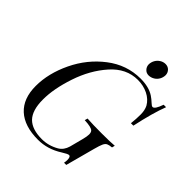

<svg xmlns="http://www.w3.org/2000/svg" viewBox="-244 -1053 1220 1220"><g transform="rotate(45 365.5 -443.0)"><path d="M636.2 -626Q615.2 -663.1 573.7 -683.6Q532.2 -704.1 481.9 -704.1Q378.9 -704.1 301.8 -617.2Q224.6 -530.3 183.6 -407.2Q142.6 -284.2 143.1 -188.5Q143.1 -92.8 185.5 -48.8Q228 -5.9 315.9 -5.9Q376 -5.9 430.2 -37.1Q463.9 -57.1 476.1 -100.1L499 -188Q507.8 -221.2 507.8 -239.3Q507.8 -257.8 499.5 -266.6Q485.8 -281.7 423.8 -284.2L429.2 -304.2Q477.5 -300.8 558.6 -300.8Q639.6 -300.8 673.8 -304.2L668.9 -284.2Q645 -282.2 633.3 -276.4Q621.1 -270.5 613.3 -253.4Q605.5 -236.8 595.2 -198.2L542 0H522Q524.9 -15.6 524.9 -26.4Q524.9 -57.1 509.8 -57.1Q499.5 -57.1 464.8 -35.2Q387.2 14.2 301.8 14.2Q179.7 14.2 114.7 -45.4Q49.8 -105 49.8 -217.8Q49.8 -331.1 106.4 -449.2Q163.1 -567.4 263.7 -644.5Q364.3 -721.7 487.8 -722.2Q563.5 -722.2 609.4 -691.9Q629.9 -678.2 645.5 -663.1Q661.1 -647.9 669.4 -647.9Q688.5 -647.9 709 -708H731Q697.8 -621.6 667 -478H645Q649.9 -521 649.9 -560.1Q649.9 -599.1 636.2 -626ZM536.1 -899.9Q557.6 -899.4 571.3 -884.8Q585 -870.1 585.4 -849.6Q585 -829.1 575.2 -811.5Q565.4 -793.9 547.9 -783.2Q530.3 -772.5 509.8 -772Q488.3 -772 474.6 -787.1Q460.9 -801.8 460.4 -822.3Q460.9 -842.8 470.7 -860.4Q480.5 -877.9 497.6 -888.7Q514.6 -899.9 536.1 -899.9Z"/></g></svg>

Font: PlayfairDisplay-Italic
Style: Italic
Weight: 400
Italic angle: -14°
Designer: Claus Eggers Sørensen
Foundry: Claus Eggers Sørensen
Version: Version 1.002;PS 001.002;hotconv 1.0.70;makeotf.lib2.5.58329